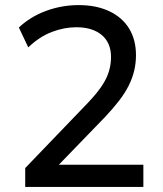

<svg xmlns="http://www.w3.org/2000/svg" viewBox="-20 -734 640 754"><path d="M79 0V-74L325 -330Q361 -368 380.5 -397.5Q400 -427 408 -454.5Q416 -482 416 -510Q416 -566 379.5 -596.5Q343 -627 280 -627Q232 -627 183.5 -608.5Q135 -590 91 -548L54 -626Q100 -669 161.5 -691.5Q223 -714 289 -714Q358 -714 409 -690Q460 -666 487 -622Q514 -578 514 -517Q514 -486 507 -456.5Q500 -427 485.5 -398Q471 -369 448 -339Q425 -309 393 -275L211 -87H543V0Z"/></svg>

Font: Nunito Sans 12pt ExtraLight 7pt Medium
Style: Regular
Weight: 500
Version: Version 3.101;gftools[0.9.27]